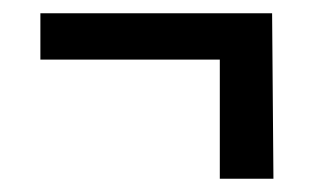

<svg xmlns="http://www.w3.org/2000/svg" viewBox="-20 -321 493 290"><path d="M41 -231V-301H391L393 -51H312V-231Z"/></svg>

Font: Lobster Two
Style: Regular
Weight: 400
Designer: Pablo Impallari
Foundry: Pablo Impallari. www.impallari.com
Version: Version 1.006